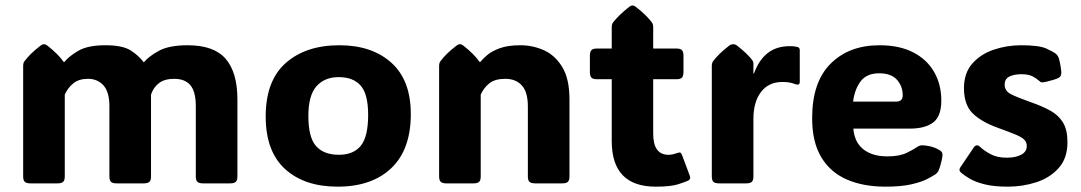

<svg xmlns="http://www.w3.org/2000/svg" viewBox="-20 -680 4008 712"><path d="M513.2 -448.7Q531.2 -470.7 569.1 -491.5Q606.9 -512.2 675.8 -512.2Q773.4 -512.2 816.9 -461.9Q860.4 -411.6 860.4 -311V-25.9Q860.4 -11.2 854.2 -5.6Q848.1 0 833.5 0H732.9Q718.3 0 712.2 -5.6Q706.1 -11.2 706.1 -25.9V-285.6Q706.1 -340.3 686 -364Q666 -387.7 626 -387.7Q590.3 -387.7 569.6 -371.8Q548.8 -356 540 -329.1V-25.9Q540 -11.2 533.9 -5.6Q527.8 0 513.2 0H412.6Q397.9 0 391.8 -5.6Q385.7 -11.2 385.7 -25.9V-285.6Q385.7 -338.9 363.8 -363.3Q341.8 -387.7 306.2 -387.7Q272.5 -387.7 252 -371.1Q231.4 -354.5 220.2 -329.1V-25.9Q220.2 -11.2 214.1 -5.6Q208 0 193.4 0H92.8Q78.1 0 72 -5.6Q65.9 -11.2 65.9 -25.9V-435.1Q65.9 -446.8 70.8 -453.1Q81.1 -466.8 95.5 -481Q109.9 -495.1 130.9 -511.2Q137.2 -516.1 143.1 -516.1Q148.4 -516.1 155.3 -511.2Q175.8 -495.1 190.4 -480.5Q205.1 -465.8 216.3 -450.2H218.8Q235.4 -471.2 270.5 -491.7Q305.7 -512.2 371.1 -512.2Q433.6 -512.2 463.9 -493.4Q494.1 -474.6 513.2 -448.7Z M1231.9 12.2Q1108.9 12.2 1037.1 -53.2Q965.3 -118.7 965.3 -248Q965.3 -380.9 1039.8 -446.5Q1114.3 -512.2 1238.8 -512.2Q1358.9 -512.2 1431.2 -447.5Q1503.4 -382.8 1503.4 -256.8Q1503.4 -125.5 1431.2 -56.6Q1358.9 12.2 1231.9 12.2ZM1236.8 -106Q1290.5 -106 1317.9 -139.4Q1345.2 -172.9 1345.2 -253.9Q1345.2 -331.1 1317.6 -362.5Q1290 -394 1235.8 -394Q1183.6 -394 1153.6 -360.1Q1123.5 -326.2 1123.5 -250Q1123.5 -170.4 1152.1 -138.2Q1180.7 -106 1236.8 -106Z M2091.8 -311V-25.9Q2091.8 -11.2 2085.7 -5.6Q2079.6 0 2064.9 0H1964.4Q1949.7 0 1943.6 -5.6Q1937.5 -11.2 1937.5 -25.9V-285.6Q1937.5 -338.9 1915 -363.3Q1892.6 -387.7 1854 -387.7Q1815.4 -387.7 1794.7 -371.1Q1773.9 -354.5 1762.7 -329.1V-25.9Q1762.7 -11.2 1756.6 -5.6Q1750.5 0 1735.8 0H1635.3Q1620.6 0 1614.5 -5.6Q1608.4 -11.2 1608.4 -25.9V-435.1Q1608.4 -446.8 1613.3 -453.1Q1623.5 -466.8 1637.9 -481Q1652.3 -495.1 1673.3 -511.2Q1679.7 -516.1 1685.5 -516.1Q1690.9 -516.1 1697.8 -511.2Q1718.3 -495.1 1732.9 -480.5Q1747.6 -465.8 1758.8 -450.2H1761.2Q1769.5 -460.9 1786.1 -475.3Q1802.7 -489.7 1832.8 -501Q1862.8 -512.2 1909.7 -512.2Q1955.6 -512.2 1997.1 -493.7Q2038.6 -475.1 2065.2 -431.2Q2091.8 -387.2 2091.8 -311Z M2411.6 12.2Q2248.5 12.2 2248.5 -157.2V-386.2H2193.4Q2178.7 -386.2 2173.1 -392.3Q2167.5 -398.4 2167.5 -413.1V-473.1Q2167.5 -487.8 2173.1 -493.9Q2178.7 -500 2193.4 -500H2248.5V-578.6Q2248.5 -590.3 2253.4 -596.7Q2273.9 -623.5 2313.5 -654.8Q2320.3 -659.7 2325.7 -659.7Q2331.5 -659.7 2337.4 -654.8Q2358.4 -638.7 2372.8 -624.5Q2387.2 -610.4 2397.5 -596.7Q2402.3 -590.3 2402.3 -578.6V-500H2488.8Q2503.4 -500 2509 -493.9Q2514.6 -487.8 2514.6 -473.1V-413.1Q2514.6 -398.4 2509 -392.3Q2503.4 -386.2 2488.8 -386.2H2402.3V-184.1Q2402.3 -106 2459 -106Q2467.8 -106 2475.1 -107.7Q2482.4 -109.4 2487.8 -111.3Q2498 -115.2 2502.2 -114.3Q2506.3 -113.3 2509.8 -103.5L2538.1 -27.8Q2542.5 -15.6 2532.2 -10.3Q2524.9 -6.8 2496.8 2.7Q2468.8 12.2 2411.6 12.2Z M2773.9 -407.2H2775.9Q2812.5 -508.8 2907.7 -508.8Q2919.9 -508.8 2927.7 -507.6Q2935.5 -506.3 2938.5 -505.4Q2945.8 -502.9 2945.8 -494.1V-376.5Q2945.8 -361.3 2928.2 -368.2Q2922.4 -370.6 2911.4 -373.3Q2900.4 -376 2880.9 -376Q2830.6 -376 2802.2 -339.1Q2773.9 -302.2 2773.9 -238.8V-25.9Q2773.9 -11.2 2767.8 -5.6Q2761.7 0 2747.1 0H2646.5Q2631.8 0 2625.7 -5.6Q2619.6 -11.2 2619.6 -25.9V-435.1Q2619.6 -446.8 2624.5 -453.1Q2634.8 -466.8 2649.2 -481Q2663.6 -495.1 2684.6 -511.2Q2688.5 -514.2 2692.4 -515.1Q2696.3 -516.1 2699.2 -516.1Q2706.1 -516.1 2712.9 -511.2Q2753.4 -479.5 2769.5 -457Q2773.9 -451.2 2773.9 -443.4Z M3263.7 12.2Q3181.2 12.2 3120.1 -14.4Q3059.1 -41 3025.4 -97.2Q2991.7 -153.3 2991.7 -242.2Q2991.7 -375.5 3060.1 -443.8Q3128.4 -512.2 3241.7 -512.2Q3315.4 -512.2 3366.5 -485.8Q3417.5 -459.5 3444.1 -413.1Q3470.7 -366.7 3470.7 -307.1Q3470.7 -249 3440.9 -226.1Q3411.1 -203.1 3354 -203.1H3144.5Q3148.4 -152.8 3181.4 -126.5Q3214.4 -100.1 3271 -100.1Q3315.9 -100.1 3343 -113.5Q3370.1 -127 3380.9 -134.8Q3390.1 -141.6 3401.9 -141.1Q3411.1 -141.1 3428.5 -137.5Q3445.8 -133.8 3462.9 -124Q3475.1 -117.7 3475.1 -106.4Q3475.1 -100.1 3472.7 -88.4Q3471.2 -81.5 3467.8 -68.6Q3464.4 -55.7 3459 -44.4Q3456.1 -39.1 3449.7 -34.2Q3439.9 -27.3 3418.2 -16.1Q3396.5 -4.9 3358.9 3.7Q3321.3 12.2 3263.7 12.2ZM3143.6 -303.2H3302.7Q3327.6 -303.2 3327.6 -326.2Q3327.6 -360.8 3305.9 -384.5Q3284.2 -408.2 3240.7 -408.2Q3193.4 -408.2 3171.1 -377.9Q3148.9 -347.7 3143.6 -303.2Z M3717.3 12.2Q3665 12.2 3630.6 3.4Q3596.2 -5.4 3575.4 -17.8Q3554.7 -30.3 3543 -40.5Q3534.2 -48.8 3541 -59.1L3590.8 -132.8Q3601.6 -148.4 3615.2 -134.8Q3629.4 -121.1 3653.6 -108.2Q3677.7 -95.2 3713.9 -95.2Q3746.1 -95.2 3766.8 -106.2Q3787.6 -117.2 3787.6 -138.2Q3787.6 -152.8 3778.3 -162.1Q3769 -171.4 3745.6 -181.2Q3722.2 -190.9 3680.2 -206.1Q3618.2 -228.5 3586.4 -260.3Q3554.7 -292 3554.7 -353Q3554.7 -409.2 3585.7 -444.3Q3616.7 -479.5 3665.3 -495.8Q3713.9 -512.2 3766.6 -512.2Q3833.5 -512.2 3860.6 -499.8Q3887.7 -487.3 3895.5 -480.5Q3902.8 -474.1 3905.8 -465.8Q3912.1 -446.8 3915.5 -415.5Q3917.5 -397.5 3906.2 -391.6Q3900.4 -388.2 3887.7 -384.3Q3875 -380.4 3862.3 -377.4Q3849.6 -374.5 3843.3 -374.5Q3841.3 -374.5 3839.1 -375.7Q3836.9 -377 3831.5 -381.8Q3825.2 -388.2 3809.8 -396.5Q3794.4 -404.8 3767.6 -404.8Q3741.2 -404.8 3723.4 -396.2Q3705.6 -387.7 3705.6 -366.2Q3705.6 -342.8 3728.3 -331.1Q3751 -319.3 3803.2 -300.8Q3844.2 -286.6 3874.8 -269.8Q3905.3 -252.9 3921.9 -225.8Q3938.5 -198.7 3938.5 -152.8Q3938.5 -93.3 3906 -56.9Q3873.5 -20.5 3823 -4.2Q3772.5 12.2 3717.3 12.2Z"/></svg>

Font: ADLaM Display
Style: Regular
Weight: 400
Designer: Mark Jamra, Neil Patel, Concept: Andrew Footit
Foundry: Microsoft
Version: Version 2.000; ttfautohint (v1.8.4.7-5d5b);gftools[0.9.28]